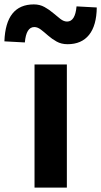

<svg xmlns="http://www.w3.org/2000/svg" viewBox="-78 -853 460 873"><path d="M79 0V-560H226V0ZM229 -652Q201 -652 179.5 -664Q158 -676 141 -691Q124 -706 108.5 -718Q93 -730 78 -730Q41 -730 35 -660L-58 -665Q-52 -833 76 -833Q103 -833 124.5 -821Q146 -809 163.5 -794Q181 -779 196.5 -767Q212 -755 227 -755Q264 -755 270 -824L362 -819Q361 -737 327 -694.5Q293 -652 229 -652Z"/></svg>

Font: Chiron Sans HK TT
Style: Bold
Weight: 700
Designer: Ryoko NISHIZUKA 西塚涼子 (kana, bopomofo & ideographs); Paul D. Hunt (Latin, Greek & Cyrillic); Sandoll Communications 산돌커뮤니
Foundry: Adobe
Version: Version 2.022;hotconv 1.0.109;makeotfexe 2.5.65596